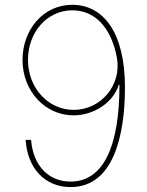

<svg xmlns="http://www.w3.org/2000/svg" viewBox="-20 -757 604 787"><path d="M269.5 9.8C445.8 9.8 492.2 -203.1 492.2 -399.4C492.2 -627.9 400.4 -737.3 276.4 -737.3C154.8 -737.3 72.3 -632.3 72.3 -511.7C72.3 -382.3 166 -284.2 281.2 -284.2C364.7 -284.2 444.3 -336.4 466.8 -409.2H469.7C469.7 -153.3 401.9 -12.7 269.5 -12.7C174.3 -12.7 114.7 -84 107.4 -183.6H85C92.3 -69.8 161.6 9.8 269.5 9.8ZM282.2 -306.6C177.2 -306.6 94.7 -396.5 94.7 -511.7C94.7 -623.5 171.4 -714.4 276.4 -714.8C366.2 -714.4 434.6 -648.9 459 -521.5C480 -407.7 393.1 -306.6 282.2 -306.6Z"/></svg>

Font: Raveo Thin
Style: Regular
Weight: 100
Designer: Jakub Foglar, Rasmus Andersson (Inter)
Foundry: Jakubfoglar.com
Version: Version 1.100;Glyphs 3.2.3 (3260)